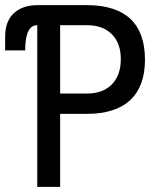

<svg xmlns="http://www.w3.org/2000/svg" viewBox="-28 -727 584 747"><path d="M117 -629Q70 -629 70 -531H-8V-585Q-8 -663 51 -693Q79 -707 117 -707H310Q421 -707 479 -654Q536 -600 536 -495Q536 -391 478.5 -337.5Q421 -284 310 -284H206V0H117ZM310 -363Q372 -363 407 -398.5Q442 -434 442 -497Q442 -559 407 -594Q372 -629 310 -629H206V-363Z"/></svg>

Font: PlemolJP
Style: Regular
Weight: 400
Monospace: yes
Version: v2.0.4; ttfautohint (v1.8.4.7-5d5b-dirty) -l 6 -r 45 -G 200 